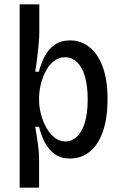

<svg xmlns="http://www.w3.org/2000/svg" viewBox="-20 -720 566 889"><path d="M71 149V-263V-700H162V-571Q162 -547 159 -516Q156 -485 152 -451.5Q148 -418 143 -388H160Q170 -427 187.5 -460Q205 -493 233.5 -513Q262 -533 304 -533Q355 -533 394.5 -501.5Q434 -470 456 -409.5Q478 -349 478 -261Q478 -175 457 -113Q436 -51 396.5 -18.5Q357 14 304 14Q262 14 233.5 -6.5Q205 -27 187.5 -60.5Q170 -94 161 -133H143Q146 -116 149 -97Q152 -78 155 -57.5Q158 -37 159.5 -17.5Q161 2 161 20V149ZM283 -65Q312 -65 335.5 -86.5Q359 -108 372.5 -151Q386 -194 386 -260Q386 -324 373 -367Q360 -410 336.5 -432.5Q313 -455 281 -455Q257 -455 237.5 -442.5Q218 -430 203.5 -409.5Q189 -389 179.5 -364Q170 -339 165.5 -314Q161 -289 161 -269V-256Q161 -225 169.5 -192Q178 -159 194 -130Q210 -101 232.5 -83Q255 -65 283 -65Z"/></svg>

Font: Bricolage Grotesque SemiCondensed
Style: Regular
Weight: 400
Width: 4
Designer: Mathieu Triay
Foundry: Atelier Triay
Version: Version 1.001;gftools[0.9.33.dev8+g029e19f]